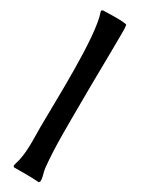

<svg xmlns="http://www.w3.org/2000/svg" viewBox="-196 -740 561 762"><g transform="rotate(30 85.0 -358.5)"><path d="M42 -192C42 -136 47 -70 29 -17C28 -13 27 -9 27 -5L31 -1C69 -1 107 -2 145 1L149 -3L150 -9C150 -25 142 -43 140 -60C130 -157 133 -256 133 -354C133 -464 136 -574 136 -684C136 -694 136 -703 134 -713L132 -715C100 -721 59 -717 26 -717L20 -714V-708C55 -613 42 -309 42 -192Z"/></g></svg>

Font: DisSenso
Style: Regular
Weight: 400
Version: Version 1.150